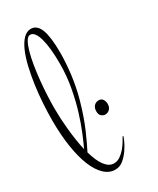

<svg xmlns="http://www.w3.org/2000/svg" viewBox="-170 -683 594 723"><g transform="rotate(-30 126.5 -321.5)"><path d="M196.8 -106Q195.8 -102.5 189.2 -87.6Q182.6 -72.8 171.1 -55.9Q159.7 -39.1 143.8 -25.6Q127.9 -12.2 107.9 -12.2Q82 -12.2 61 -32Q40 -51.8 25.1 -88.1Q10.3 -124.5 2.2 -176.3Q-5.9 -228 -5.9 -292Q-5.9 -327.1 -3.4 -366Q-1 -404.8 4.4 -442.4Q9.8 -480 17.8 -514.2Q25.9 -548.3 37.1 -574.2Q48.3 -600.1 63.2 -615.5Q78.1 -630.9 96.2 -630.9Q123 -630.9 135.5 -598.1Q147.9 -565.4 147.9 -497.1Q147.9 -457 142.1 -407.5Q136.2 -357.9 122.1 -306.2Q103.5 -240.7 83.3 -194.6Q63 -148.4 48.8 -121.1Q54.2 -102.1 60.8 -86.4Q67.4 -70.8 75.7 -59.3Q84 -47.9 93.8 -41.5Q103.5 -35.2 115.2 -35.2Q129.9 -35.2 142.6 -43.9Q155.3 -52.7 165.3 -64.5Q175.3 -76.2 182.6 -88.4Q189.9 -100.6 193.8 -107.9ZM23.9 -326.2Q23.9 -305.7 25.1 -282Q26.4 -258.3 28.8 -233.9Q31.2 -209.5 34.9 -185.1Q38.6 -160.6 43.9 -138.2Q54.2 -159.7 68.1 -193.4Q82 -227.1 95 -269.3Q107.9 -311.5 116.9 -360.8Q126 -410.2 126 -462.9Q126 -496.1 123.3 -523.7Q120.6 -551.3 115.2 -571Q109.9 -590.8 101.8 -601.8Q93.8 -612.8 83 -612.8Q72.8 -612.8 64.5 -598.4Q56.2 -584 49.6 -560.5Q43 -537.1 38.1 -506.8Q33.2 -476.6 30 -444.8Q26.9 -413.1 25.4 -382.1Q23.9 -351.1 23.9 -326.2ZM183.1 -270Q194.8 -270 200.4 -261.5Q206.1 -252.9 206.1 -241.2Q206.1 -227.1 198 -219Q189.9 -210.9 178.7 -210.9Q170.4 -210.9 162.6 -217.3Q154.8 -223.6 154.8 -237.8Q154.8 -253.4 162.8 -261.7Q170.9 -270 183.1 -270Z"/></g></svg>

Font: Stalemate
Style: Regular
Weight: 400
Designer: Astigmatic (AOETI)
Foundry: Astigmatic (AOETI)
Version: Version 001.000